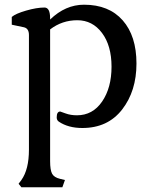

<svg xmlns="http://www.w3.org/2000/svg" viewBox="-20 -530 635 816"><path d="M193 -452V-447Q258 -510 337 -510Q443 -510 501.5 -443.5Q560 -377 560 -260Q560 -143 499 -64.5Q438 14 330 14Q270 14 230 -13Q221 -19 221 -31Q221 -56 236 -56Q237 -56 258.5 -48Q280 -40 307 -40Q374 -40 414 -98.5Q454 -157 454 -246.5Q454 -336 413.5 -390Q373 -444 308.5 -444Q244 -444 193 -405V155Q193 193 201.5 208.5Q210 224 235 230L256 235L245 266H71L59 251L71 235Q103 190 103 106V-381Q103 -409 82 -414L30 -425V-458Q46 -472 91 -485Q136 -498 169 -498Q193 -498 193 -452Z"/></svg>

Font: Gabriela
Style: Regular
Weight: 400
Designer: Eduardo Rodriguez Tunni
Foundry: Eduardo Rodriguez Tunni
Version: Version 1.003